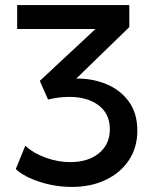

<svg xmlns="http://www.w3.org/2000/svg" viewBox="-20 -720 622 755"><path d="M263 15Q197.5 15 136.5 -4.8Q75.5 -24.5 42 -55L79.5 -147Q111 -117.5 159.5 -100Q208 -82.5 256 -82.5Q327 -82.5 369.5 -117.8Q412 -153 412 -212Q412 -272 368.2 -305.5Q324.5 -339 252 -339Q212 -339 169 -328.5L136.5 -402L355.5 -606H47.5V-700H488.5V-613.5L280 -411Q342.5 -412 397.5 -389.5Q452.5 -367 486.2 -321.2Q520 -275.5 520 -206Q520 -140 487 -90.2Q454 -40.5 396 -12.8Q338 15 263 15Z"/></svg>

Font: Geologica
Style: Regular
Weight: 400
Designer: Sindre Bremnes, Frode Helland
Foundry: Monokrom Skriftforlag AS
Version: Version 1.010; ttfautohint (v1.8.4.7-5d5b);gftools[0.9.28]